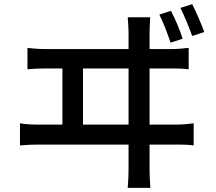

<svg xmlns="http://www.w3.org/2000/svg" viewBox="-20 -857 1040 923"><path d="M802 -805 746 -787C765 -749 786 -694 800 -652L858 -671C846 -711 821 -768 802 -805ZM904 -837 847 -819C867 -780 888 -728 904 -684L962 -703C948 -742 923 -799 904 -837ZM702 -774H594C597 -735 598 -714 598 -700V-621H205C175 -621 142 -623 112 -627V-524C144 -527 176 -528 205 -528H280V-258H168C139 -258 107 -259 76 -264V-158C108 -161 140 -162 168 -162H598V-47C598 -37 598 -6 594 46H703C699 -6 699 -39 699 -49V-162H824C845 -162 884 -162 911 -158V-264C885 -261 856 -258 824 -258H699V-528H800C820 -528 859 -528 887 -524V-627C861 -624 832 -621 800 -621H699V-700C699 -713 700 -737 702 -774ZM379 -258V-528H598V-258Z"/></svg>

Font: Noto Sans HK Medium
Style: Regular
Weight: 500
Designer: Ryoko NISHIZUKA 西塚涼子 (kana, bopomofo & ideographs); Paul D. Hunt (Latin, Greek & Cyrillic); Sandoll Communications 산돌커뮤니
Foundry: Adobe
Version: Version 2.002;hotconv 1.0.116;makeotfexe 2.5.65601